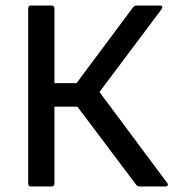

<svg xmlns="http://www.w3.org/2000/svg" viewBox="-20 -675 628 695"><path d="M92 0Q82 0 82 -11V-644Q82 -655 92 -655H167Q177 -655 177 -644V-374H257L462 -649Q467 -655 475 -655H559Q565 -655 567 -651Q569 -647 565 -642L340 -342L585 -13Q589 -8 587 -4Q585 0 579 0H486Q478 0 473 -6L260 -289H177V-11Q177 0 167 0Z"/></svg>

Font: Sofia Sans Medium
Style: Regular
Weight: 500
Designer: Botio Nikoltchev, Ani Petrova
Foundry: lettersoup
Version: Version 4.101; ttfautohint (v1.8.4.7-5d5b)